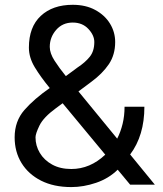

<svg xmlns="http://www.w3.org/2000/svg" viewBox="-20 -754 665 784"><path d="M511.4 0 460.6 -61.1Q424 -25.2 372.5 -7.6Q321 9.9 271.3 9.9Q199.6 9.9 147.7 -16.3Q95.9 -42.6 67.8 -88.4Q39.8 -134.2 39.8 -193.2Q39.8 -259.2 79.7 -304.9Q119.7 -350.5 183.2 -394.5Q146.3 -439.3 122.2 -479Q98 -518.8 98 -559.7Q98 -643.8 146.5 -689.1Q195 -734.4 277 -734.4Q330.3 -734.4 369.1 -713.2Q408 -692.1 429.2 -657.5Q450.3 -622.9 450.3 -582.4Q450.3 -530.2 424.4 -491.8Q398.4 -453.5 353.7 -420.5L300.4 -380.7L458.5 -187.9Q472.7 -215.6 480.6 -248.2Q488.6 -280.9 488.6 -318.2H569.6Q569.6 -200.6 511.4 -123.2L612.2 0ZM183.2 -562.5Q183.2 -536.6 202.8 -506.2Q222.3 -475.9 248.9 -443.2L296.9 -478.7Q327.8 -498.9 346.4 -522Q365.1 -545.1 365.1 -582.4Q365.1 -610.1 340.7 -636Q316.4 -661.9 277 -661.9Q235.4 -661.9 209.3 -631.9Q183.2 -601.9 183.2 -562.5ZM125 -193.2Q125 -159.1 142.6 -129.6Q160.2 -100.1 193 -82Q225.9 -63.9 271.3 -63.9Q348 -63.9 409.8 -122.5L235.8 -332.4L208.8 -312.5Q157.7 -275.2 141.3 -241.7Q125 -208.1 125 -193.2Z"/></svg>

Font: Interface
Style: Regular
Weight: 400
Designer: Rasmus Andersson
Foundry: rsms
Version: Version 1.8